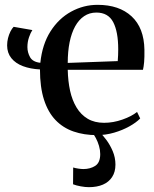

<svg xmlns="http://www.w3.org/2000/svg" viewBox="-20 -548 637 795"><path d="M381 11.5Q328 11.5 284.5 -3.5Q241 -18.5 210 -50.8Q179 -83 162.2 -135Q145.5 -187 145.5 -260.5Q106 -262.5 75.2 -274Q44.5 -285.5 27 -307.2Q9.5 -329 9.5 -360Q9.5 -375.5 13.2 -390.2Q17 -405 23.2 -417.5Q29.5 -430 36.5 -437L114 -423.5Q107 -413.5 100.2 -394Q93.5 -374.5 93.5 -353Q93.5 -331 104.5 -311.2Q115.5 -291.5 147 -288Q155 -364.5 189 -418Q223 -471.5 274.5 -499.8Q326 -528 384 -528Q473.5 -528 525 -480.2Q576.5 -432.5 578 -342Q578.5 -311 576.8 -291.2Q575 -271.5 572 -259H260.5Q261.5 -212 270.2 -172.2Q279 -132.5 297 -102.8Q315 -73 343.2 -56.2Q371.5 -39.5 411 -39.5Q449 -39.5 487.2 -53Q525.5 -66.5 547.5 -84.5L560.5 -57.5Q544 -40.5 515.8 -24.8Q487.5 -9 452.8 1.2Q418 11.5 381 11.5ZM260.5 -287.5 467.5 -295Q468.5 -307.5 469 -319.8Q469.5 -332 469.5 -344Q469.5 -416.5 448.8 -456.2Q428 -496 379 -496Q350.5 -496 328.5 -481.2Q306.5 -466.5 291.2 -439Q276 -411.5 268.2 -373Q260.5 -334.5 260.5 -287.5ZM348 227Q333 227 314 223.5Q295 220 282.5 215L283 145.5Q292.5 148.5 304.8 150.2Q317 152 325 152Q353.5 152 374.2 138.8Q395 125.5 395 90Q395 73.5 390 56.2Q385 39 377 24Q369 9 360.5 -1L379 -6L392 -1Q404.5 10 420 30.8Q435.5 51.5 446.8 78Q458 104.5 458 133.5Q458 164 444.2 185Q430.5 206 406 216.5Q381.5 227 348 227Z"/></svg>

Font: Merriweather 120pt Medium
Style: Regular
Weight: 500
Version: Version 2.100